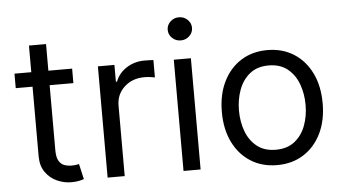

<svg xmlns="http://www.w3.org/2000/svg" viewBox="-52 -839 1674 938"><g transform="rotate(-5 785.0 -369.5)"><path d="M313.9 -545.5V-474.4H197.4V-156.2Q197.4 -120.7 207.9 -103.2Q218.4 -85.6 234.9 -79.7Q251.4 -73.9 269.9 -73.9Q283.7 -73.9 292.6 -75.5Q301.5 -77.1 306.8 -78.1L323.9 -2.8Q315.3 0.4 300.1 3.7Q284.8 7.1 261.4 7.1Q225.9 7.1 191.9 -8.2Q158 -23.4 135.8 -54.7Q113.6 -85.9 113.6 -133.5V-474.4H31.2V-545.5H113.6V-676.1H197.4V-545.5Z M440.3 0V-545.5H521.3V-463.1H527Q541.9 -503.6 581 -528.8Q620 -554 669 -554Q678.3 -554 692.1 -553.6Q706 -553.3 713.1 -552.6V-467.3Q708.8 -468.4 693.7 -470.7Q678.6 -473 661.9 -473Q602.3 -473 563.2 -436.8Q524.1 -400.6 524.1 -345.2V0Z M812.5 0V-545.5H896.3V0ZM855.1 -636.4Q830.6 -636.4 813 -653.1Q795.5 -669.7 795.5 -693.2Q795.5 -716.6 813 -733.3Q830.6 -750 855.1 -750Q879.6 -750 897.2 -733.3Q914.8 -716.6 914.8 -693.2Q914.8 -669.7 897.2 -653.1Q879.6 -636.4 855.1 -636.4Z M1271.3 11.4Q1197.4 11.4 1141.9 -23.8Q1086.3 -58.9 1055.2 -122.2Q1024.1 -185.4 1024.1 -269.9Q1024.1 -355.1 1055.2 -418.7Q1086.3 -482.2 1141.9 -517.4Q1197.4 -552.6 1271.3 -552.6Q1345.2 -552.6 1400.7 -517.4Q1456.3 -482.2 1487.4 -418.7Q1518.5 -355.1 1518.5 -269.9Q1518.5 -185.4 1487.4 -122.2Q1456.3 -58.9 1400.7 -23.8Q1345.2 11.4 1271.3 11.4ZM1271.3 -63.9Q1327.4 -63.9 1363.6 -92.7Q1399.9 -121.4 1417.3 -168.3Q1434.7 -215.2 1434.7 -269.9Q1434.7 -324.6 1417.3 -371.8Q1399.9 -419 1363.6 -448.2Q1327.4 -477.3 1271.3 -477.3Q1215.2 -477.3 1179 -448.2Q1142.8 -419 1125.4 -371.8Q1108 -324.6 1108 -269.9Q1108 -215.2 1125.4 -168.3Q1142.8 -121.4 1179 -92.7Q1215.2 -63.9 1271.3 -63.9Z"/></g></svg>

Font: Inter Alia
Style: Regular
Weight: 400
Designer: Rasmus Andersson (Latin, Greek, Cyrillic etc.) and Evan from Shavian.info (Shavian, old style figures)
Foundry: Shavian.info
Version: Version 0.001;git-37ab20767